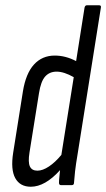

<svg xmlns="http://www.w3.org/2000/svg" viewBox="-20 -703 403 729"><path d="M97 6Q56 6 38 -26.5Q20 -59 30 -123L67 -356Q78 -424 109 -458Q140 -492 188 -492Q229 -492 269 -471L301 -674Q303 -683 310 -683H356Q365 -683 363 -674L275 -120Q268 -79 265 -52.5Q262 -26 261 -9Q261 0 252 0H212Q204 0 204 -9Q204 -19 205.5 -32Q207 -45 208 -57Q151 6 97 6ZM92 -124Q86 -87 93.5 -71Q101 -55 122 -55Q142 -55 166 -71Q190 -87 213 -115L260 -410Q223 -431 195 -431Q168 -431 151.5 -412.5Q135 -394 128 -349Z"/></svg>

Font: Sofia Sans Extra Condensed
Style: Italic
Weight: 400
Italic angle: -9°
Designer: Botio Nikoltchev, Ani Petrova
Foundry: lettersoup
Version: Version 4.101; ttfautohint (v1.8.4.7-5d5b)